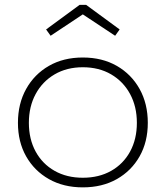

<svg xmlns="http://www.w3.org/2000/svg" viewBox="-20 -780 698 808"><path d="M328.5 8.5Q247.5 8.5 186 -26.2Q124.5 -61 90 -122Q55.5 -183 55.5 -263Q55.5 -343.5 90 -405.5Q124.5 -467.5 185.8 -502.8Q247 -538 328.5 -538Q410 -538 471.5 -502.8Q533 -467.5 567.5 -405.5Q602 -343.5 602 -263Q602 -183 567.5 -122Q533 -61 471.5 -26.2Q410 8.5 328.5 8.5ZM328.5 -32Q396.5 -32 447.8 -61Q499 -90 527.5 -142.2Q556 -194.5 556 -263Q556 -331.5 527.5 -384.2Q499 -437 447.8 -467Q396.5 -497 328.5 -497Q261 -497 209.8 -467Q158.5 -437 130 -384.2Q101.5 -331.5 101.5 -263Q101.5 -194.5 130 -142.2Q158.5 -90 209.8 -61Q261 -32 328.5 -32ZM342.5 -759.5 483.5 -656 464.5 -629.5 328.5 -719.5 193 -629.5 174 -656 315 -759.5Z"/></svg>

Font: Hepta Slab ExtraLight Light
Style: Regular
Weight: 300
Version: Version 1.100